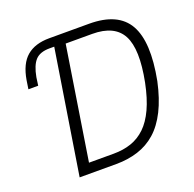

<svg xmlns="http://www.w3.org/2000/svg" viewBox="-125 -832 967 959"><g transform="rotate(-20 359.0 -352.5)"><path d="M139 0 243 -657H218Q167 -657 142.5 -630.5Q118 -604 107 -544L101 -501H49L56 -547Q70 -630 114 -667.5Q158 -705 234 -705H446Q599 -705 652.5 -610.5Q706 -516 668 -319Q649 -231 618 -169.5Q587 -108 545 -71Q503 -34 449.5 -17Q396 0 334 0ZM208 -53H339Q391 -53 433 -67.5Q475 -82 508.5 -114Q542 -146 567 -200Q592 -254 608 -333Q641 -501 601 -576.5Q561 -652 443 -652H302Z"/></g></svg>

Font: Nunito Sans 10pt Condensed Light
Style: Italic
Weight: 300
Width: 3
Italic angle: -9°
Designer: Vernon Adams
Foundry: Vernon Adams
Version: Version 3.101;gftools[0.9.27]